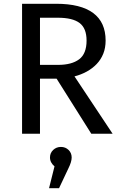

<svg xmlns="http://www.w3.org/2000/svg" viewBox="-20 -709 640 1018"><path d="M540 -494Q540 -455 527.5 -424Q515 -393 492.5 -369.5Q470 -346 440 -329.5Q410 -313 375 -304L577 0H464L280 -292H192V0H97V-689H278Q408 -689 474 -640Q540 -591 540 -494ZM439 -494Q439 -559 402 -587Q365 -615 287 -615H192V-365H288Q360 -365 399.5 -394.5Q439 -424 439 -494ZM245 126Q245 102 262 86Q279 70 303 70Q327 70 343.5 86Q360 102 360 126Q360 149 343 183L293 289H240L269 173Q258 164 251.5 152Q245 140 245 126Z"/></svg>

Font: Wlorlttqgufhjawjgtejqphaquk
Style: Regular
Weight: 400
Monospace: yes
Designer: Carrois Corporate & Edenspiekermann
Foundry: Carrois Corporate GbR & Edenspiekermann AG
Version: Version 2.001